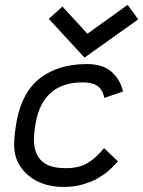

<svg xmlns="http://www.w3.org/2000/svg" viewBox="-20 -758 583 782"><path d="M324.2 -523.4 178.7 -681.2 234.4 -731.4 335.9 -620.6 500 -738.3 543 -679.2ZM118.2 -189.9Q118.2 -73.2 244.6 -73.2H251Q303.2 -73.2 338.4 -95Q373.5 -116.7 403.8 -154.8L460.4 -100.6Q459.5 -99.6 452.1 -91.8Q444.8 -84 439.7 -79.1Q434.6 -74.2 424.3 -64.7Q414.1 -55.2 404.3 -48.6Q394.5 -42 380.6 -33.2Q366.7 -24.4 351.8 -18.8Q336.9 -13.2 319.3 -7.6Q301.8 -2 281 0.7Q260.3 3.4 238.3 3.4Q150.4 3.4 94 -44.9Q37.6 -93.3 37.6 -167Q37.6 -208.5 48.3 -267.1Q70.8 -384.8 144.8 -440.9Q218.8 -497.1 334.5 -497.1Q396.5 -497.1 432.6 -467Q468.8 -437 481 -385.3L404.8 -359.4Q401.9 -373 397.5 -383.1Q393.1 -393.1 383.5 -402.6Q374 -412.1 356.9 -417.2Q339.8 -422.4 315.4 -422.4Q236.8 -422.4 189.2 -382.1Q141.6 -341.8 126.5 -263.2Q118.2 -217.8 118.2 -189.9Z"/></svg>

Font: Fantasque Sans Mono
Style: Italic
Weight: 400
Italic angle: -11°
Monospace: yes
Designer: Jany Belluz
Version: Version 1.8.0 ; ttfautohint (v1.8.2)